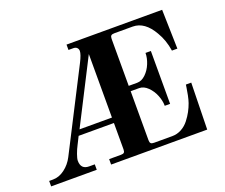

<svg xmlns="http://www.w3.org/2000/svg" viewBox="-117 -890 1250 1068"><g transform="rotate(-20 508.0 -356.0)"><path d="M440.9 -32.2Q454.6 -32.2 459.7 -37.4Q464.8 -42.5 464.8 -56.2V-211.9H255.9L232.9 -166Q222.2 -146 213.1 -120.8Q204.1 -95.7 204.1 -83Q204.1 -32.2 252.9 -32.2H286.1V0H16.1V-32.2H39.1Q75.2 -32.2 108.4 -57.1Q141.6 -82 161.1 -120.1L401.9 -590.8Q423.8 -633.8 423.8 -653.8Q423.8 -665 416.3 -672.6Q408.7 -680.2 395 -680.2H366.2V-711.9H932.1L938 -480H905.8Q896 -544.4 866.2 -594.2Q817.4 -680.2 746.1 -680.2H637.2Q623.5 -680.2 618.2 -674.8Q612.8 -669.4 612.8 -655.8V-377.9H663.1Q689.9 -377.9 713.6 -400.9Q737.3 -423.8 750.2 -456.1Q763.2 -488.3 763.2 -518.1H794.9V-205.1H763.2Q763.2 -235.4 750.2 -267.6Q737.3 -299.8 713.6 -323Q689.9 -346.2 663.1 -346.2H612.8V-56.2Q612.8 -42.5 618.2 -37.4Q623.5 -32.2 637.2 -32.2H745.1Q773.9 -32.2 799.6 -46.1Q825.2 -60.1 843.3 -83.3Q861.3 -106.4 873 -128.4Q884.8 -150.4 893.1 -173.8Q898.9 -190.4 904.1 -215.8Q909.2 -241.2 911.6 -258.8L914.1 -275.9H945.8L939.9 0H371.1V-32.2ZM464.8 -620.1 272.9 -244.1H464.8Z"/></g></svg>

Font: Flanker Steampunk
Style: Bold
Weight: 700
Designer: Alexey Kryukov, Leonardo Di Lena
Foundry: Alexey Kryukov, Leonardo Di Lena
Version: 1.210